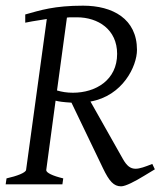

<svg xmlns="http://www.w3.org/2000/svg" viewBox="-20 -650 566 677"><path d="M393 -460C393 -368 318 -323 237 -323C216 -323 198 -326 181 -331L216 -588C222 -589 228 -589 233 -589H251C326 -589 393 -546 393 -460ZM463 -474C463 -584 377 -630 273 -630C171 -630 123 -614 69 -599V-570C85 -573 92 -575 145 -583L72 -51C71 -41 39 -29 3 -21L0 0H200L203 -21C165 -30 143 -41 143 -50L176 -295C188 -292 200 -290 232 -288L343 -57C365 -11 381 7 407 7C423 7 457 -11 488 -30L526 -53L517 -72C492 -62 473 -55 458 -55C440 -55 427 -65 413 -90L299 -292C413 -312 463 -417 463 -474Z"/></svg>

Font: Temporarium
Style: Italic
Weight: 400
Italic angle: -7°
Version: Version 1.1